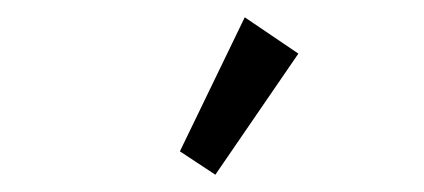

<svg xmlns="http://www.w3.org/2000/svg" viewBox="-20 -720 490 222"><path d="M229 -518 188 -545 263 -700 325 -658Z"/></svg>

Font: Inconsolata SemiCondensed Medium
Style: Regular
Weight: 500
Width: 4
Monospace: yes
Designer: Raph Levien, Cyreal, Brenton Simpson
Foundry: Raph Levien, Cyreal, Google
Version: Version 3.001; ttfautohint (v1.8.2.53-6de2)